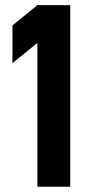

<svg xmlns="http://www.w3.org/2000/svg" viewBox="-20 -710 333 730"><path d="M122.1 -546.9 27.3 -469.7V-613.3L122.1 -690.4H247.1V0H122.1Z"/></svg>

Font: Altinn-DIN Condensed
Style: DINCondensed-Bold
Weight: 700
Width: 3
Designer: Charles Nix
Foundry: Altinn
Version: Version 2.00